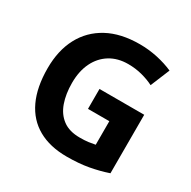

<svg xmlns="http://www.w3.org/2000/svg" viewBox="-162 -883 1049 1052"><g transform="rotate(30 362.0 -357.0)"><path d="M361 -401H644V-31Q588 -12 527.5 -1Q467 10 390 10Q284 10 209.5 -32Q135 -74 96.5 -156Q58 -238 58 -358Q58 -470 101.5 -552Q145 -634 228 -679Q311 -724 431 -724Q488 -724 543 -712Q598 -700 643 -680L593 -559Q560 -576 518 -587Q476 -598 430 -598Q364 -598 315.5 -568Q267 -538 240.5 -483.5Q214 -429 214 -355Q214 -285 233 -231Q252 -177 293 -146.5Q334 -116 400 -116Q432 -116 454.5 -119Q477 -122 496 -126V-275H361Z"/></g></svg>

Font: Noto Sans Armenian
Style: Bold
Weight: 700
Version: Version 2.007